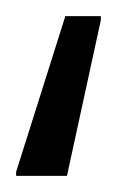

<svg xmlns="http://www.w3.org/2000/svg" viewBox="-20 -28 145 238"><path d="M0 190V185L61 -8H105V-3L63 190Z"/></svg>

Font: Saira Condensed
Style: Regular
Weight: 400
Width: 3
Designer: Hector Gatti with collaboration of the Omnibus-Type team
Foundry: Omnibus-Type
Version: Version 1.101